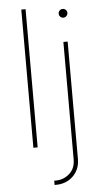

<svg xmlns="http://www.w3.org/2000/svg" viewBox="-62 -766 530 1007"><g transform="rotate(-5 203.5 -262.0)"><path d="M112.3 -727.5V0H89.8V-727.5ZM294.9 -539.1H317.4V79.1Q317.4 117.7 300 145.8Q282.7 173.8 254.4 189Q226.1 204.1 192.4 204.1H183.6V181.6H192.4Q232.9 181.6 263.9 154.3Q294.9 127 294.9 79.1ZM306.2 -666Q296.9 -666 290 -672.6Q283.2 -679.2 283.2 -689Q283.2 -698.7 290 -705.3Q296.9 -711.9 306.2 -711.9Q315.9 -711.9 322.5 -705.3Q329.1 -698.7 329.1 -689Q329.1 -679.7 322.5 -672.9Q315.9 -666 306.2 -666Z"/></g></svg>

Font: Inter 18pt Thin
Style: Regular
Weight: 250
Designer: Rasmus Andersson
Foundry: rsms
Version: Version 4.001;git-66647c0bb